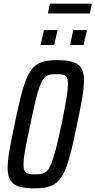

<svg xmlns="http://www.w3.org/2000/svg" viewBox="-20 -1026 524 1054"><path d="M171 8Q117 8 84.5 -2Q52 -12 37 -36Q22 -60 22 -103Q22 -143 32.5 -202.5Q43 -262 60 -344Q78 -430 93 -491Q108 -552 124.5 -592Q141 -632 162.5 -655Q184 -678 215.5 -687Q247 -696 292 -696Q347 -696 379.5 -686Q412 -676 426.5 -652Q441 -628 441 -584Q441 -545 431 -486Q421 -427 403 -344Q386 -259 371 -198.5Q356 -138 340 -98Q324 -58 302 -34.5Q280 -11 248.5 -1.5Q217 8 171 8ZM173 -69Q196 -69 211.5 -72.5Q227 -76 239.5 -89.5Q252 -103 263.5 -132.5Q275 -162 288 -213Q301 -264 318 -344Q336 -432 344.5 -484.5Q353 -537 353 -564Q353 -590 346.5 -601.5Q340 -613 326 -616Q312 -619 290 -619Q268 -619 251.5 -615.5Q235 -612 223 -598.5Q211 -585 199.5 -555.5Q188 -526 175.5 -475Q163 -424 147 -344Q134 -285 125.5 -242.5Q117 -200 113 -171Q109 -142 109 -123Q109 -98 116 -86.5Q123 -75 137.5 -72Q152 -69 173 -69ZM365 -779 382 -861H457L439 -779ZM203 -779 221 -861H296L278 -779ZM243 -952 254 -1006H484L473 -952Z"/></svg>

Font: Saira ExtraCondensed Medium
Style: Italic
Weight: 500
Width: 2
Italic angle: -12°
Designer: Hector Gatti with collaboration of the Omnibus-Type team
Foundry: Omnibus-Type
Version: Version 1.101